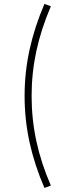

<svg xmlns="http://www.w3.org/2000/svg" viewBox="-20 -841 309 964"><path d="M103.5 -359.4Q103.5 -477.5 128.4 -591.3Q153.3 -705.1 203.1 -821.3L235.4 -809.6Q186.5 -695.3 162.6 -585Q138.7 -474.6 138.7 -359.4Q138.7 -243.2 162.6 -132.3Q186.5 -21.5 235.4 90.8L203.1 102.5Q153.3 -12.7 128.4 -126.5Q103.5 -240.2 103.5 -359.4Z"/></svg>

Font: Min Sans VF VF
Style: Regular
Weight: 400
Designer: Jinseong-Kim, NotoSansCJK, Nunito
Foundry: Jinseong-Kim
Version: Version 1.420;Glyphs 3.1.2 (3151)